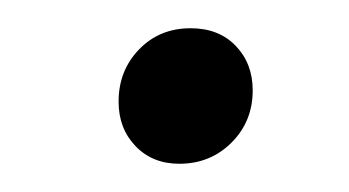

<svg xmlns="http://www.w3.org/2000/svg" viewBox="-20 -387 247 136"><path d="M64 -315Q64 -337 78.5 -352Q93 -367 115 -367Q135 -367 147 -354.5Q159 -342 159 -323Q159 -301 144 -286Q129 -271 107 -271Q88 -271 76 -283.5Q64 -296 64 -315Z"/></svg>

Font: Fira Sans Light
Style: Italic
Weight: 300
Italic angle: -8°
Designer: bBox Type GmbH & Carrois Corporate GbR & Edenspiekermann AG
Foundry: bBox Type GmbH & Carrois Corporate GbR & Edenspiekermann AG
Version: Version 4.301